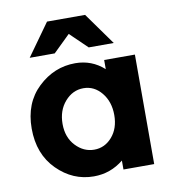

<svg xmlns="http://www.w3.org/2000/svg" viewBox="-86 -845 845 929"><g transform="rotate(-10 337.0 -380.5)"><path d="M217 -611H94L207 -769H394L507 -611H384L300 -692ZM306 -547Q387 -547 447 -493V-538H598V0H447V-44Q383 8 301 8Q198 8 121 -69Q44 -146 44 -271.5Q44 -397 123 -472Q202 -547 306 -547ZM195 -268Q195 -202 234 -160.5Q273 -119 325 -119Q377 -119 413 -160.5Q449 -202 449 -267.5Q449 -333 413 -377Q377 -421 324 -421Q271 -421 233 -377.5Q195 -334 195 -268Z"/></g></svg>

Font: Montserrat Alternates
Style: Bold
Weight: 700
Version: Version 2.001